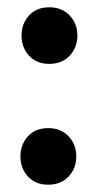

<svg xmlns="http://www.w3.org/2000/svg" viewBox="-20 -491 265 526"><path d="M39 -394Q39 -426 59.5 -448.5Q80 -471 115 -471Q150 -471 171 -448.5Q192 -426 192 -394Q192 -361 171 -338.5Q150 -316 115 -316Q80 -316 59.5 -338.5Q39 -361 39 -394ZM36 -62Q36 -95 56.5 -117.5Q77 -140 112 -140Q147 -140 168 -117.5Q189 -95 189 -62Q189 -30 168 -7.5Q147 15 112 15Q77 15 56.5 -7.5Q36 -30 36 -62Z"/></svg>

Font: Baloo Tammudu 2 SemiBold
Style: Regular
Weight: 600
Designer: Maithili Shingre, Omkar Shende and Ek Type
Foundry: Ek Type
Version: Version 1.640;hotconv 1.0.111;makeotfexe 2.5.65597; ttfautoh